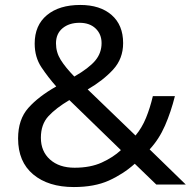

<svg xmlns="http://www.w3.org/2000/svg" viewBox="-20 -745 772 775"><path d="M304 -725Q384 -725 430.5 -684.5Q477 -644 477 -571Q477 -508 436.5 -464Q396 -420 334 -384L527 -198Q553 -229 569.5 -269.5Q586 -310 597 -357H686Q670 -293 646 -238Q622 -183 584 -142L730 0H611L524 -84Q477 -42 419 -16Q361 10 278 10Q175 10 114 -41Q53 -92 53 -186Q53 -263 94.5 -309.5Q136 -356 207 -396Q175 -432 147.5 -473Q120 -514 120 -569Q120 -643 169.5 -684Q219 -725 304 -725ZM301 -653Q259 -653 232.5 -631Q206 -609 206 -570Q206 -534 225 -503.5Q244 -473 280 -436Q339 -470 364.5 -500.5Q390 -531 390 -571Q390 -607 366 -630Q342 -653 301 -653ZM260 -341Q206 -309 175.5 -276Q145 -243 145 -189Q145 -134 182 -101Q219 -68 281 -68Q345 -68 391 -89Q437 -110 468 -139Z"/></svg>

Font: Noto Sans Khudawadi
Style: Regular
Weight: 400
Designer: Monotype Design Team
Foundry: Monotype Imaging Inc.
Version: Version 2.003; ttfautohint (v1.8.4.7-5d5b)